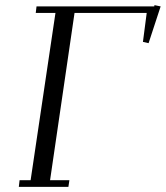

<svg xmlns="http://www.w3.org/2000/svg" viewBox="-20 -727 645 747"><path d="M53.2 0 56.2 -25.9H99.1L195.8 -676.8H119.1L122.1 -702.1H580.1L581.1 -707L605 -702.1L558.1 -559.1L536.1 -564L550.8 -676.8H270L174.8 -25.9H250L246.1 0Z"/></svg>

Font: Dehuti
Style: Italic
Weight: 400
Version: Version 1.2